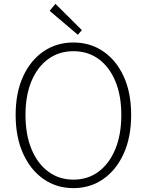

<svg xmlns="http://www.w3.org/2000/svg" viewBox="-20 -961 760 994"><path d="M360 13Q273 13 205.5 -34Q138 -81 99.5 -166Q61 -251 61 -366Q61 -481 99.5 -565Q138 -649 205.5 -695Q273 -741 360 -741Q447 -741 514.5 -695Q582 -649 620.5 -565Q659 -481 659 -366Q659 -251 620.5 -166Q582 -81 514.5 -34Q447 13 360 13ZM360 -31Q435 -31 490.5 -72.5Q546 -114 577 -189Q608 -264 608 -366Q608 -467 577 -541Q546 -615 490.5 -655.5Q435 -696 360 -696Q286 -696 230 -655.5Q174 -615 143 -541Q112 -467 112 -366Q112 -264 143 -189Q174 -114 230 -72.5Q286 -31 360 -31ZM383 -781 237 -905 267 -941 404 -805Z"/></svg>

Font: Noto Sans SC ExtraLight
Style: Regular
Weight: 250
Designer: Ryoko NISHIZUKA 西塚涼子 (kana, bopomofo & ideographs); Paul D. Hunt (Latin, Greek & Cyrillic); Sandoll Communications 산돌커뮤니
Foundry: Adobe
Version: Version 2.004-H2;hotconv 1.0.118;makeotfexe 2.5.65603